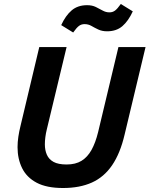

<svg xmlns="http://www.w3.org/2000/svg" viewBox="-20 -929 750 963"><path d="M296 14Q214 14 164 -12.5Q114 -39 91 -85.5Q68 -132 68 -191Q68 -216 72 -243Q76 -270 83 -298L177 -693H314L215 -281Q210 -261 207.5 -241.5Q205 -222 205 -205Q205 -176 215 -153Q225 -130 248.5 -117Q272 -104 314 -104Q359 -104 389 -122.5Q419 -141 439 -177Q459 -213 472 -266L574 -693H710L605 -254Q583 -160 542.5 -100.5Q502 -41 441 -13.5Q380 14 296 14ZM347 -766 287 -803Q309 -851 339.5 -877Q370 -903 417 -903Q442 -903 460.5 -894Q479 -885 495 -876Q511 -867 529 -867Q545 -867 557 -876Q569 -885 586 -909L646 -872Q624 -824 594 -798Q564 -772 517 -772Q492 -772 473 -781Q454 -790 438.5 -799Q423 -808 404 -808Q388 -808 376 -799Q364 -790 347 -766Z"/></svg>

Font: Ubuntu Sans
Style: Bold Italic
Weight: 700
Italic angle: -13.5°
Designer: Dalton Maag Ltd
Foundry: Dalton Maag Ltd
Version: Version 1.006